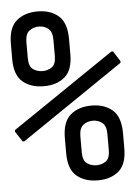

<svg xmlns="http://www.w3.org/2000/svg" viewBox="-56 -826 623 885"><g transform="rotate(-5 256.0 -384.0)"><path d="M31 -193 0 -240V-248L474 -570H482L512 -523V-515L39 -193ZM361 16Q301 16 263.5 -15.5Q226 -47 226 -121V-191Q226 -266 263.5 -298Q301 -330 361 -330Q421 -330 458 -298Q495 -266 495 -191V-121Q495 -47 458 -15.5Q421 16 361 16ZM361 -54Q386 -54 404.5 -67.5Q423 -81 423 -119V-193Q423 -231 404.5 -245.5Q386 -260 361 -260Q336 -260 317 -245.5Q298 -231 298 -193V-119Q298 -81 317 -67.5Q336 -54 361 -54ZM151 -438Q91 -438 53.5 -469.5Q16 -501 16 -575V-645Q16 -720 53.5 -752Q91 -784 151 -784Q211 -784 248 -752Q285 -720 285 -645V-575Q285 -501 248 -469.5Q211 -438 151 -438ZM151 -508Q176 -508 194.5 -521.5Q213 -535 213 -573V-647Q213 -685 194.5 -699.5Q176 -714 151 -714Q126 -714 107 -699.5Q88 -685 88 -647V-573Q88 -535 107 -521.5Q126 -508 151 -508Z"/></g></svg>

Font: Hasubi Mono
Style: Regular
Weight: 400
Designer: Eli Heuer
Foundry: Eli Heuer
Version: Version 1.000